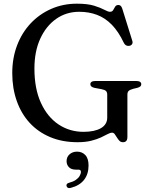

<svg xmlns="http://www.w3.org/2000/svg" viewBox="-20 -736 798 1018"><path d="M655.5 -10.5Q655.5 4.5 649.5 11.2Q643.5 18 632 18Q620.5 18 613.2 10.5Q606 3 600 -7Q594 -17 588.2 -24.8Q582.5 -32.5 574.5 -32.5Q564.5 -32.5 550.2 -24.8Q536 -17 515 -7.2Q494 2.5 463.8 10.2Q433.5 18 391 18Q310.5 18 246.2 -9Q182 -36 137.2 -84.8Q92.5 -133.5 68.8 -200.8Q45 -268 45 -348.5Q45 -428 70.5 -495.2Q96 -562.5 142.5 -612Q189 -661.5 251.8 -689Q314.5 -716.5 388 -716.5Q444 -716.5 478.8 -705.8Q513.5 -695 533.2 -684.2Q553 -673.5 563 -673.5Q575 -673.5 580 -682.5Q585 -691.5 590.5 -700.5Q596 -709.5 607.5 -709.5Q615 -709.5 620 -705Q625 -700.5 628.5 -689.5L681.5 -519.5Q685 -509.5 680.2 -502Q675.5 -494.5 665.5 -493Q656 -491.5 648.5 -495.5Q641 -499.5 636.5 -509Q608 -569 572.8 -605Q537.5 -641 494.5 -657.2Q451.5 -673.5 400 -673.5Q331.5 -673.5 278 -636Q224.5 -598.5 193.5 -531Q162.5 -463.5 162.5 -372.5Q162.5 -266 196.8 -191Q231 -116 290 -76.5Q349 -37 423 -37Q452.5 -37 475.8 -42Q499 -47 515.2 -56.5Q531.5 -66 540 -80Q548.5 -94 548.5 -111.5V-234.5Q548.5 -247 542 -253.5Q535.5 -260 517 -263.5L481.5 -270Q470.5 -272.5 464.8 -277.2Q459 -282 459 -289.5Q459 -297.5 465.5 -302Q472 -306.5 484.5 -306.5H703Q716 -306.5 722.5 -302Q729 -297.5 729 -289.5Q729 -282.5 724.5 -278.2Q720 -274 709 -270.5L686 -265Q669.5 -260.5 662.5 -254.2Q655.5 -248 655.5 -234.5ZM382.5 163.5Q358 163.5 345.5 150.5Q333 137.5 333 118.5Q333 96 349 82Q365 68 388.5 68Q415 68 432.2 86Q449.5 104 449.5 141.5Q449.5 187 425.8 217.5Q402 248 355.5 260Q346 262.5 340.5 260Q335 257.5 333 251Q331 245.5 334.2 240.2Q337.5 235 346.5 233Q368 227.5 381.8 218Q395.5 208.5 402.2 197Q409 185.5 409 175Q409 163.5 396 163.5Z"/></svg>

Font: Fraunces 10pt
Style: Regular
Weight: 400
Version: Version 1.000;[b76b70a41]